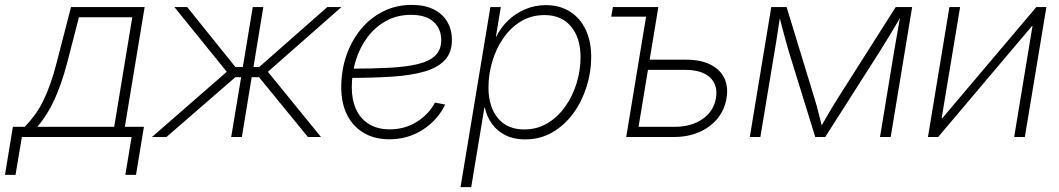

<svg xmlns="http://www.w3.org/2000/svg" viewBox="-72 -558 4313 782"><path d="M-51.8 154.3 -19.5 -41.5H28.8Q50.8 -64 69.3 -89.4Q87.9 -114.7 103.5 -146.2Q119.1 -177.7 132.8 -216.3Q146.5 -254.9 158.7 -302.7L217.3 -529.3H517.1L436.5 -41.5H514.2L481.9 154.3H438.5L463.9 0H17.1L-8.8 154.3ZM80.1 -41.5H393.1L466.8 -487.8H249.5L201.7 -302.7Q179.2 -217.3 150.6 -154.1Q122.1 -90.8 80.1 -41.5Z M546.9 0 851.6 -265.6 638.2 -529.3H690.4L886.7 -285.2H917L957.5 -529.3H1000.5L960.4 -285.2H983.9L1261.2 -529.3H1318.8L1019 -265.6L1235.4 0H1182.1L982.9 -243.7H953.1L913.1 0H869.6L910.2 -243.7H886.7L606 0Z M1513.7 9.3Q1454.6 9.3 1410.6 -16.1Q1366.7 -41.5 1342.3 -88.9Q1317.9 -136.2 1317.9 -202.6Q1317.9 -272 1339.1 -333Q1360.4 -394 1398.9 -440.2Q1437.5 -486.3 1490 -512.2Q1542.5 -538.1 1605 -538.1Q1657.2 -538.1 1693.8 -520Q1730.5 -502 1749.5 -469.7Q1768.6 -437.5 1768.6 -395.5Q1768.6 -343.8 1739.7 -313Q1710.9 -282.2 1656.7 -266.6Q1602.5 -251 1524.9 -245.8Q1447.3 -240.7 1349.6 -240.7L1353.5 -278.3Q1444.3 -278.3 1513.7 -282Q1583 -285.6 1630.1 -297.1Q1677.2 -308.6 1701.2 -332Q1725.1 -355.5 1725.1 -395Q1725.1 -440.9 1693.8 -469.2Q1662.6 -497.6 1602.1 -497.6Q1545.9 -497.6 1501.2 -473.1Q1456.5 -448.7 1425 -407Q1393.6 -365.2 1377.2 -312.3Q1360.8 -259.3 1360.8 -201.7Q1360.8 -151.4 1378.2 -113Q1395.5 -74.7 1430.2 -53Q1464.8 -31.2 1515.6 -31.2Q1576.2 -31.2 1625 -61.5Q1673.8 -91.8 1699.7 -140.1L1741.2 -132.3Q1711.4 -69.8 1650.9 -30.3Q1590.3 9.3 1513.7 9.3Z M1803.7 204.1 1925.3 -529.3H1967.8L1947.8 -409.2H1949.7Q1967.8 -446.3 1998 -475.1Q2028.3 -503.9 2067.6 -520.5Q2106.9 -537.1 2150.9 -537.1Q2208 -537.1 2249.5 -510.7Q2291 -484.4 2313.5 -437Q2335.9 -389.6 2335.9 -325.7Q2335.9 -264.6 2317.1 -204.8Q2298.3 -145 2263.2 -96.7Q2228 -48.3 2178.2 -19.3Q2128.4 9.8 2066.4 9.8Q2020.5 9.8 1986.6 -7.3Q1952.6 -24.4 1931.6 -53.7Q1910.6 -83 1902.8 -119.6H1900.9L1847.2 204.1ZM2063 -30.8Q2116.2 -30.8 2158.4 -56.4Q2200.7 -82 2230.7 -124.8Q2260.7 -167.5 2276.6 -219.7Q2292.5 -272 2292.5 -325.2Q2292.5 -404.3 2253.4 -450.4Q2214.4 -496.6 2146 -496.6Q2091.8 -496.6 2049.6 -470.9Q2007.3 -445.3 1977.8 -402.3Q1948.2 -359.4 1932.9 -306.9Q1917.5 -254.4 1917.5 -201.7Q1917.5 -123.5 1955.6 -77.1Q1993.7 -30.8 2063 -30.8Z M2417.5 -490.2 2424.3 -529.3H2586.4L2579.6 -490.2ZM2563.5 -314.9H2722.7Q2781.2 -314.9 2820.8 -295.4Q2860.4 -275.9 2877.7 -240.5Q2895 -205.1 2887.2 -158.2Q2879.4 -110.8 2850.3 -75.2Q2821.3 -39.6 2775.6 -19.8Q2730 0 2671.9 0H2478.5L2565.9 -529.3H2609.4L2528.8 -41.5H2675.3Q2743.7 -41.5 2789.1 -73Q2834.5 -104.5 2843.8 -157.2Q2853 -210.9 2820.1 -242.2Q2787.1 -273.4 2718.8 -273.4H2556.6Z M2981.9 0 3069.3 -529.3H3131.8L3246.6 -153.3Q3251.5 -137.7 3255.6 -122.3Q3259.8 -106.9 3263.4 -92Q3267.1 -77.1 3270.8 -63Q3274.4 -48.8 3277.8 -34.2H3267.1Q3275.4 -48.8 3283.7 -63.2Q3292 -77.6 3300.5 -92.3Q3309.1 -106.9 3318.4 -122.3Q3327.6 -137.7 3337.4 -153.3L3576.2 -529.3H3643.1L3555.7 0H3512.2L3569.8 -349.6Q3573.2 -370.1 3576.7 -389.4Q3580.1 -408.7 3583.3 -427.2Q3586.4 -445.8 3589.8 -464.6Q3593.3 -483.4 3596.7 -502H3603.5Q3588.9 -476.1 3574.2 -451.7Q3559.6 -427.2 3544.4 -402.3Q3529.3 -377.4 3512.2 -350.1L3289.1 0H3248.5L3140.1 -350.1Q3132.3 -377.4 3125.5 -402.1Q3118.7 -426.8 3112.3 -451.4Q3106 -476.1 3099.6 -502H3107.4Q3104 -482.9 3101.1 -464.4Q3098.1 -445.8 3095.5 -427.5Q3092.8 -409.2 3089.6 -389.6Q3086.4 -370.1 3083 -349.6L3024.9 0Z M4102.1 0H4058.6L4133.3 -452.1H4131.3L3749 0H3707.5L3794.9 -529.3H3838.4L3763.2 -76.2H3765.6L4148.9 -529.3H4189.9Z"/></svg>

Font: Inter 24pt ExtraLight
Style: Italic
Weight: 250
Italic angle: -9.3988°
Version: Version 4.001;git-66647c0bb